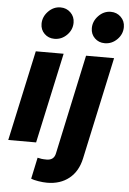

<svg xmlns="http://www.w3.org/2000/svg" viewBox="-64 -823 733 1092"><g transform="rotate(5 302.5 -277.0)"><path d="M217 -596Q183 -596 160 -618.5Q137 -641 137 -675Q137 -715 167 -746Q197 -777 237 -777Q271 -777 294.5 -754Q318 -731 318 -697Q318 -656 288 -626Q258 -596 217 -596ZM277 -516 165 0H6L118 -516ZM504 -596Q470 -596 447 -618.5Q424 -641 424 -675Q424 -715 454 -746Q484 -777 524 -777Q558 -777 581.5 -754Q605 -731 605 -697Q605 -656 575 -626Q545 -596 504 -596ZM247 223Q224 223 196.5 218.5Q169 214 155 208L181 86Q192 89 204 90.5Q216 92 233 92Q254 92 266.5 82Q279 72 283 52L405 -516H565L439 67Q423 142 372.5 182.5Q322 223 247 223Z"/></g></svg>

Font: Red Hat Text
Style: Bold Italic
Weight: 700
Italic angle: -12°
Designer: Pentagram / MCKL
Foundry: Pentagram / MCKL
Version: Version 1.003; Red Hat Text Bold Italic